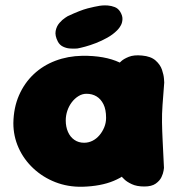

<svg xmlns="http://www.w3.org/2000/svg" viewBox="-20 -712 678 733"><path d="M294 1Q239 2 191.5 -16.5Q144 -35 107.5 -69Q71 -103 51 -147.5Q31 -192 31 -242Q32 -301 52.5 -348Q73 -395 108.5 -428.5Q144 -462 191.5 -480Q239 -498 294 -499Q380 -500 436.5 -473.5Q493 -447 521 -391.5Q549 -336 549 -250Q549 -200 535.5 -155.5Q522 -111 492.5 -76.5Q463 -42 414 -21.5Q365 -1 294 1ZM301 -167Q318 -167 333 -174.5Q348 -182 359.5 -195.5Q371 -209 378 -226Q385 -243 385 -262Q385 -294 375 -314Q365 -334 348.5 -344Q332 -354 310 -354Q294 -354 279.5 -345Q265 -336 254 -321.5Q243 -307 237 -289Q231 -271 231 -252Q231 -228 239.5 -208.5Q248 -189 264 -178Q280 -167 301 -167ZM531 0Q502 0 483 -9Q464 -18 455 -27Q446 -36 446 -36Q439 -109 433 -177.5Q427 -246 427 -318Q427 -390 434 -470Q434 -470 443 -478.5Q452 -487 471.5 -495Q491 -503 522 -500Q556 -497 574 -481Q592 -465 598.5 -445.5Q605 -426 606 -411.5Q607 -397 607 -397Q603 -346 600.5 -311.5Q598 -277 598.5 -245Q599 -213 601 -173Q603 -133 606 -71Q606 -71 604.5 -60.5Q603 -50 596.5 -36Q590 -22 574.5 -11Q559 0 531 0ZM276 -527Q276 -527 267 -526.5Q258 -526 245.5 -527Q233 -528 220.5 -534Q208 -540 201 -553Q189 -576 192.5 -594Q196 -612 207 -624.5Q218 -637 228 -643.5Q238 -650 238 -650Q287 -673 314.5 -680Q342 -687 361 -690Q361 -690 370 -691Q379 -692 392 -691Q405 -690 418 -685Q431 -680 439 -667Q448 -652 447.5 -639Q447 -626 442 -616.5Q437 -607 432 -601.5Q427 -596 427 -596Q411 -580 389.5 -568Q368 -556 346 -547.5Q324 -539 305.5 -534Q287 -529 276 -527Z"/></svg>

Font: Sour Gummy Black
Style: Regular
Weight: 900
Version: Version 1.000